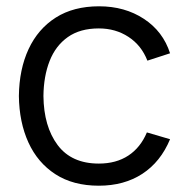

<svg xmlns="http://www.w3.org/2000/svg" viewBox="-20 -575 594 610"><path d="M294 15Q212.3 15 156 -21.5Q99.7 -58 70.3 -122.3Q41 -186.7 40 -270Q41 -355 70.9 -419.2Q100.8 -483.3 157.3 -519.2Q213.8 -555 294.7 -555Q376.5 -555 437.2 -515.1Q498 -475.2 520.3 -405.7L448.3 -382.3Q429.3 -431 388.2 -457.8Q347.2 -484.7 294 -484.7Q234.3 -484.7 195.5 -457.2Q156.7 -429.8 137.7 -381.4Q118.7 -333 118 -270Q119 -173.2 163.1 -114.2Q207.2 -55.3 294 -55.3Q349 -55.3 387.7 -80.7Q426.3 -106 446.7 -154.3L520.3 -132.7Q490.3 -60.7 432.3 -22.8Q374.3 15 294 15Z"/></svg>

Font: Manrope ExtraLight
Style: Regular
Weight: 200
Designer: Mikhail Sharanda
Foundry: Mikhail Sharanda
Version: Version 4.505